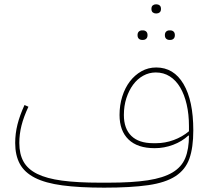

<svg xmlns="http://www.w3.org/2000/svg" viewBox="-20 -853 961 885"><path d="M460 12Q346 12 267.5 1.5Q189 -9 141 -33.5Q93 -58 71.5 -97.5Q50 -137 50 -194Q50 -237 60.5 -279Q71 -321 93 -369L111 -361Q89 -314 79 -274Q69 -234 69 -194Q69 -143 88.5 -108Q108 -73 151.5 -51.5Q195 -30 266 -20.5Q337 -11 440 -11H480Q590 -11 661.5 -22Q733 -33 775 -58Q817 -83 834 -124.5Q851 -166 851 -228H848Q819 -201 778 -185.5Q737 -170 693 -170Q614 -170 572.5 -210Q531 -250 531 -323Q531 -368 543.5 -408Q556 -448 578.5 -477.5Q601 -507 632 -524.5Q663 -542 700 -542Q781 -542 826 -465.5Q871 -389 871 -252Q871 -173 853 -122Q835 -71 789 -41Q743 -11 663 0.5Q583 12 460 12ZM700 -193Q741 -193 780.5 -207.5Q820 -222 851 -248V-272Q851 -326 840.5 -371.5Q830 -417 810.5 -450Q791 -483 762.5 -501Q734 -519 698 -519Q667 -519 640 -504Q613 -489 593.5 -462.5Q574 -436 562.5 -400.5Q551 -365 551 -323Q551 -260 585.5 -226.5Q620 -193 686 -193ZM761 -669Q752 -669 746 -674.5Q740 -680 740 -691Q740 -702 746 -707.5Q752 -713 761 -713H765Q774 -713 780 -707.5Q786 -702 786 -691Q786 -680 780 -674.5Q774 -669 765 -669ZM635 -669Q626 -669 620 -674.5Q614 -680 614 -691Q614 -702 620 -707.5Q626 -713 635 -713H639Q648 -713 654 -707.5Q660 -702 660 -691Q660 -680 654 -674.5Q648 -669 639 -669ZM698 -791Q690 -791 684 -796Q678 -801 678 -812Q678 -823 684 -828Q690 -833 698 -833H702Q710 -833 716 -828Q722 -823 722 -812Q722 -801 716 -796Q710 -791 702 -791Z"/></svg>

Font: IBM Plex Sans Arabic Thin
Style: Regular
Weight: 100
Designer: Mike Abbink, Paul van der Laan, Pieter van Rosmalen, Wael Morcos, Khajak Apelian
Foundry: Bold Monday
Version: Version 1.101